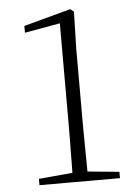

<svg xmlns="http://www.w3.org/2000/svg" viewBox="-53 -774 578 815"><g transform="rotate(-5 236.5 -366.5)"><path d="M225 0H425V-27L290 -40L288 -228V-565L292 -721L277 -733L77 -679V-650L228 -677V-228L226 -40L82 -27V0Z"/></g></svg>

Font: Noto Serif CJK HK ExtraLight
Style: Regular
Weight: 200
Designer: Ryoko NISHIZUKA 西塚涼子 (kana & ideographs); Frank Grießhammer (Latin, Greek & Cyrillic); Wenlong ZHANG 张文龙 (bopomofo); San
Foundry: Adobe
Version: Version 2.001;hotconv 1.1.0;makeotfexe 2.6.0